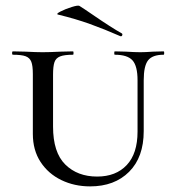

<svg xmlns="http://www.w3.org/2000/svg" viewBox="-20 -651 615 684"><path d="M389 -456Q387 -456 387 -462Q387 -468 389 -468L429 -467Q461 -465 480 -465Q497 -465 525 -467L563 -468Q565 -468 565 -462Q565 -456 563 -456Q523 -456 507.5 -436Q492 -416 492 -365V-184Q492 -91 440 -39Q388 13 301 13Q245 13 198.5 -9.5Q152 -32 124.5 -74Q97 -116 97 -174V-387Q97 -417 91.5 -431Q86 -445 71.5 -450.5Q57 -456 26 -456Q23 -456 23 -462Q23 -468 26 -468L71 -467Q109 -465 132 -465Q156 -465 196 -467L240 -468Q242 -468 242 -462Q242 -456 240 -456Q209 -456 194 -450Q179 -444 174 -429.5Q169 -415 169 -385V-200Q169 -108 212.5 -65Q256 -22 326 -22Q393 -22 431.5 -63Q470 -104 470 -182V-365Q470 -416 452 -436Q434 -456 389 -456ZM187 -599Q178 -601 195.5 -610Q213 -619 235.5 -626Q258 -633 263 -630Q279 -620 311 -598Q378 -552 414 -532Q416 -531 416 -528Q416 -525 414 -523Q412 -521 409 -522Q352 -547 300.5 -565.5Q249 -584 187 -599Z"/></svg>

Font: Cormorant SC Medium
Style: Regular
Weight: 500
Designer: Christian Thalmann (Catharsis Fonts)
Version: Version 3.000